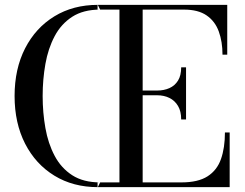

<svg xmlns="http://www.w3.org/2000/svg" viewBox="-20 -770 1010 790"><path d="M155.5 -375Q155.5 -443 166.8 -506.8Q178 -570.5 204.8 -621Q231.5 -671.5 277.2 -701Q323 -730.5 392 -730.5L382.5 -750Q281 -750 203.8 -702.8Q126.5 -655.5 83.2 -571Q40 -486.5 40 -375Q40 -263.5 83.2 -179Q126.5 -94.5 203.8 -47.2Q281 0 382.5 0L392 -19.5Q323 -19.5 277.2 -49Q231.5 -78.5 204.8 -129Q178 -179.5 166.8 -243.2Q155.5 -307 155.5 -375ZM381.5 0V-19.5H471.5V-730.5H381.5V-750H915V-545H895.5Q895.5 -598.5 880.2 -640.5Q865 -682.5 830.2 -706.5Q795.5 -730.5 737 -730.5H567V-19.5H726.5Q795 -19.5 834 -44.5Q873 -69.5 889.2 -115.5Q905.5 -161.5 905.5 -225H925V0ZM725.5 -278.5Q725.5 -312 712.5 -334Q699.5 -356 677.2 -367Q655 -378 626.5 -378H543.5V-397.5H626.5Q655 -397.5 677.2 -407.5Q699.5 -417.5 712.5 -438.5Q725.5 -459.5 725.5 -493H745.5V-278.5Z"/></svg>

Font: Bodoni Moda 11pt
Style: Regular
Weight: 400
Version: Version 2.004